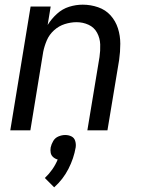

<svg xmlns="http://www.w3.org/2000/svg" viewBox="-20 -558 616 822"><path d="M24 0H110L165 -336Q170 -361 180.5 -385.5Q191 -410 211.5 -428.5Q232 -447 257.5 -455Q283 -463 308 -463Q335 -463 359 -452Q383 -441 395.5 -418Q408 -395 409 -368Q410 -341 406 -314L354 0H440L490 -301Q495 -336 495 -370.5Q495 -405 485 -436.5Q475 -468 453.5 -492Q432 -516 400 -527Q368 -538 334 -538Q305 -538 276 -529Q247 -520 223.5 -498.5Q200 -477 184 -451L197 -530H111ZM212 244Q250 210 273 165Q296 120 304 73Q306 59 302 45.5Q298 32 286 26Q274 20 259 20Q245 20 230.5 26Q216 32 208 45.5Q200 59 197 73Q195 85 197 96Q199 107 207.5 114.5Q216 122 227 125Q218 147 204 167Q190 187 172 204Z"/></svg>

Font: Iosevka Sparkle
Style: Italic
Weight: 400
Italic angle: -9°
Designer: Belleve Invis
Foundry: Belleve Invis
Version: Version 4.5.0; ttfautohint (v1.8.3)